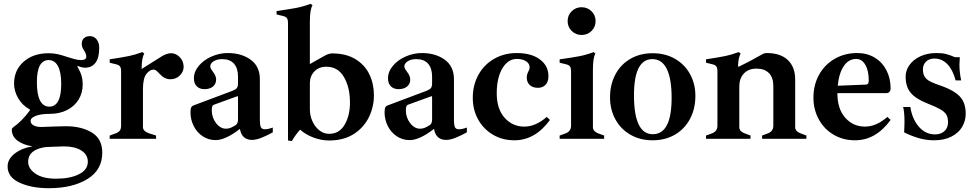

<svg xmlns="http://www.w3.org/2000/svg" viewBox="-20 -730 5140 1010"><path d="M518 73Q518 164 439.5 212Q361 260 237 260Q146 260 83 231Q20 202 20 146Q20 106 58.5 77Q97 48 151 40Q101 32 71.5 9.5Q42 -13 42 -49Q42 -54 49 -60Q95 -92 137 -149V-154Q97 -176 75.5 -213.5Q54 -251 54 -290Q54 -361 104.5 -405.5Q155 -450 236 -450Q261 -450 283.5 -445Q306 -440 335 -430Q353 -424 372 -419Q391 -414 406 -414Q434 -414 434 -432Q434 -447 422 -465Q410 -482 410 -499Q410 -519 422 -529.5Q434 -540 452 -540Q475 -540 488.5 -522.5Q502 -505 502 -479Q502 -425 482 -399.5Q462 -374 429 -374Q408 -374 388 -384V-378Q403 -352 409 -331.5Q415 -311 415 -284Q415 -242 394 -207Q373 -172 333.5 -151.5Q294 -131 241 -131Q195 -131 168 -120.5Q141 -110 141 -94Q141 -79 156.5 -70.5Q172 -62 198 -62L251 -64Q301 -66 326 -66Q408 -66 463 -33Q518 0 518 73ZM174 -298Q174 -169 240 -169Q270 -169 286 -198.5Q302 -228 302 -288Q302 -350 285 -382Q268 -414 236 -414Q174 -414 174 -298ZM442 121Q442 83 407.5 61.5Q373 40 317 40Q297 40 257 42Q229 44 216 44H217Q128 58 128 121Q128 157 166.5 183.5Q205 210 275 210Q349 210 395.5 186.5Q442 163 442 121Z M946 -378Q946 -353 926 -333Q906 -313 876 -313Q846 -313 820 -341Q817 -344 811 -350.5Q805 -357 799 -360.5Q793 -364 788 -364Q768 -364 750 -341Q732 -318 732 -260V-62Q732 -51 739.5 -43Q747 -35 763 -29L801 -17V0H557V-17L590 -29Q605 -35 611 -44Q617 -53 617 -69V-354Q617 -374 610.5 -381.5Q604 -389 590 -392L557 -400V-418Q629 -429 659.5 -435.5Q690 -442 729 -456L739 -448Q725 -425 725 -367L833 -435Q859 -450 880 -450Q906 -450 926 -429Q946 -408 946 -378Z M1415 -59V-34Q1389 -19 1358.5 -6.5Q1328 6 1306 6Q1252 6 1242 -52Q1166 7 1114 7Q1077 7 1046.5 -13Q1016 -33 999 -67Q982 -101 982 -139Q982 -157 985.5 -164.5Q989 -172 997 -175L1202 -252Q1220 -259 1226 -267Q1232 -275 1232 -291V-327Q1232 -371 1211 -395Q1190 -419 1148 -419Q1121 -419 1103.5 -407.5Q1086 -396 1086 -381Q1086 -371 1099 -354Q1117 -331 1117 -312Q1117 -288 1100 -274.5Q1083 -261 1056 -261Q1030 -261 1015 -276Q1000 -291 1000 -318Q1000 -353 1026 -384Q1052 -415 1093.5 -433Q1135 -451 1178 -451Q1250 -451 1298.5 -416Q1347 -381 1347 -313V-97Q1347 -73 1352 -61.5Q1357 -50 1373 -50Q1390 -50 1415 -59ZM1232 -219Q1232 -226 1226 -223L1105 -179Q1099 -177 1096.5 -170.5Q1094 -164 1094 -149Q1094 -112 1116.5 -82.5Q1139 -53 1169 -53Q1182 -53 1193 -57.5Q1204 -62 1220 -72Q1232 -80 1232 -101Z M1495 9V-608Q1495 -628 1488.5 -635.5Q1482 -643 1468 -646L1435 -654V-672Q1499 -681 1536.5 -688Q1574 -695 1614 -710L1624 -702Q1610 -681 1610 -617V-393L1690 -438Q1710 -449 1728 -449Q1800 -449 1849.5 -419Q1899 -389 1923 -339Q1947 -289 1947 -229Q1947 -168 1920.5 -113.5Q1894 -59 1841 -25Q1788 9 1711 9Q1669 9 1627.5 -7Q1586 -23 1559 -48Q1538 -26 1515 12ZM1821 -191Q1821 -270 1789.5 -324.5Q1758 -379 1697 -379Q1657 -379 1633.5 -354Q1610 -329 1610 -292V-155Q1610 -121 1624 -91Q1638 -61 1661 -43.5Q1684 -26 1711 -26Q1765 -26 1793 -74Q1821 -122 1821 -191Z M2436 -59V-34Q2410 -19 2379.5 -6.5Q2349 6 2327 6Q2273 6 2263 -52Q2187 7 2135 7Q2098 7 2067.5 -13Q2037 -33 2020 -67Q2003 -101 2003 -139Q2003 -157 2006.5 -164.5Q2010 -172 2018 -175L2223 -252Q2241 -259 2247 -267Q2253 -275 2253 -291V-327Q2253 -371 2232 -395Q2211 -419 2169 -419Q2142 -419 2124.5 -407.5Q2107 -396 2107 -381Q2107 -371 2120 -354Q2138 -331 2138 -312Q2138 -288 2121 -274.5Q2104 -261 2077 -261Q2051 -261 2036 -276Q2021 -291 2021 -318Q2021 -353 2047 -384Q2073 -415 2114.5 -433Q2156 -451 2199 -451Q2271 -451 2319.5 -416Q2368 -381 2368 -313V-97Q2368 -73 2373 -61.5Q2378 -50 2394 -50Q2411 -50 2436 -59ZM2253 -219Q2253 -226 2247 -223L2126 -179Q2120 -177 2117.5 -170.5Q2115 -164 2115 -149Q2115 -112 2137.5 -82.5Q2160 -53 2190 -53Q2203 -53 2214 -57.5Q2225 -62 2241 -72Q2253 -80 2253 -101Z M2467 -215Q2467 -283 2497 -337Q2527 -391 2580 -421Q2633 -451 2698 -451Q2775 -451 2820 -417.5Q2865 -384 2865 -330Q2865 -299 2849.5 -283.5Q2834 -268 2810 -268Q2783 -268 2767 -282.5Q2751 -297 2751 -322Q2751 -338 2759 -353Q2760 -355 2763 -361.5Q2766 -368 2766 -376Q2766 -396 2747 -408Q2728 -420 2699 -420Q2652 -420 2622.5 -370Q2593 -320 2593 -239Q2593 -157 2634.5 -110.5Q2676 -64 2738 -64Q2798 -64 2856 -115L2873 -99Q2795 8 2686 8Q2623 8 2573 -21.5Q2523 -51 2495 -102Q2467 -153 2467 -215Z M2924 -17 2957 -29Q2984 -40 2984 -69V-354Q2984 -374 2977.5 -381.5Q2971 -389 2957 -392L2924 -400V-418Q2989 -427 3026 -434Q3063 -441 3103 -456L3112 -448Q3099 -426 3099 -364V-62Q3099 -49 3107 -41Q3115 -33 3125 -29L3158 -17V0H2924ZM2966 -619Q2966 -650 2987.5 -671Q3009 -692 3039 -692Q3070 -692 3091.5 -671Q3113 -650 3113 -619Q3113 -588 3091.5 -567Q3070 -546 3039 -546Q3009 -546 2987.5 -567Q2966 -588 2966 -619Z M3189 -218Q3189 -285 3217 -338Q3245 -391 3296 -420.5Q3347 -450 3413 -450Q3480 -450 3531 -420.5Q3582 -391 3610 -340Q3638 -289 3638 -226Q3638 -158 3610 -105Q3582 -52 3531 -22Q3480 8 3413 8Q3347 8 3296 -21.5Q3245 -51 3217 -102.5Q3189 -154 3189 -218ZM3513 -215Q3513 -316 3487.5 -367.5Q3462 -419 3412 -419Q3315 -419 3315 -229Q3315 -24 3414 -24Q3513 -24 3513 -215Z M4222 -17V0H3989V-17L4021 -29Q4048 -40 4048 -69V-278Q4048 -322 4025 -345.5Q4002 -369 3959 -369Q3917 -369 3893 -343Q3869 -317 3869 -275V-62Q3869 -49 3877 -41Q3885 -33 3896 -29L3928 -17V0H3694V-17L3727 -29Q3754 -40 3754 -69V-354Q3754 -374 3747.5 -381.5Q3741 -389 3727 -392L3694 -400V-418Q3766 -429 3796.5 -435.5Q3827 -442 3866 -456L3876 -448Q3864 -428 3862 -380H3868Q3917 -403 3989 -444Q4000 -451 4014 -451Q4085 -451 4124 -414.5Q4163 -378 4163 -311V-62Q4163 -49 4171 -41Q4179 -33 4190 -29Z M4648 -115 4665 -99Q4587 8 4478 8Q4415 8 4365 -21.5Q4315 -51 4287 -102.5Q4259 -154 4259 -216Q4259 -284 4289 -337.5Q4319 -391 4371.5 -421Q4424 -451 4490 -451Q4541 -451 4581 -427Q4621 -403 4643 -360.5Q4665 -318 4665 -265Q4665 -254 4659 -247Q4653 -240 4642 -240H4385V-239Q4385 -157 4426.5 -110.5Q4468 -64 4530 -64Q4590 -64 4648 -115ZM4387 -279 4536 -285Q4550 -285 4550 -306Q4550 -358 4532 -389Q4514 -420 4484 -420Q4444 -420 4418.5 -382Q4393 -344 4387 -279Z M4736 -34Q4738 -68 4738 -91Q4738 -139 4731 -167H4769Q4778 -105 4813 -64Q4848 -23 4899 -23Q4929 -23 4948 -40Q4967 -57 4967 -87Q4967 -112 4958 -127Q4949 -142 4926.5 -155Q4904 -168 4858 -186Q4797 -210 4770.5 -242Q4744 -274 4744 -327Q4744 -360 4764.5 -388.5Q4785 -417 4822 -434Q4859 -451 4906 -451Q4936 -451 4956 -446Q4976 -441 5004 -429H5029Q5027 -399 5027 -389Q5027 -352 5036 -307H5007Q4992 -363 4963.5 -392.5Q4935 -422 4895 -422Q4868 -422 4851.5 -406Q4835 -390 4835 -365Q4835 -341 4844.5 -326Q4854 -311 4875 -300.5Q4896 -290 4938 -276Q4999 -254 5029.5 -222Q5060 -190 5060 -131Q5060 -95 5041.5 -63Q5023 -31 4985 -11.5Q4947 8 4893 8Q4849 8 4807.5 -5Q4766 -18 4736 -34Z"/></svg>

Font: Ibarra Real Nova
Style: Bold
Weight: 700
Designer: Jose Maria Ribagorda & Octavio Pardo
Foundry: Jose Maria Ribagorda
Version: Version 1.014